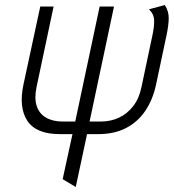

<svg xmlns="http://www.w3.org/2000/svg" viewBox="-20 -526 691 763"><path d="M635 -506 572 -489Q592 -470 592.5 -444.5Q593 -419 586 -387L542 -179Q533 -135 509.5 -104.5Q486 -74 453 -58.5Q420 -43 380 -43H336L433 -500H376L279 -43H229Q190 -43 163 -58.5Q136 -74 126 -104.5Q116 -135 125 -179L193 -500H140L73 -189Q54 -98 89 -45.5Q124 7 218 7H268L229 186L281 217L326 7H370Q434 7 480.5 -17Q527 -41 557 -85Q587 -129 600 -189L642 -387Q650 -425 650.5 -453Q651 -481 635 -506Z"/></svg>

Font: Advent Pro
Style: Italic
Weight: 400
Italic angle: -12°
Designer: VivaRado, Andreas Kalpakidis
Foundry: VivaRado, Andreas Kalpakidis
Version: Version 3.000